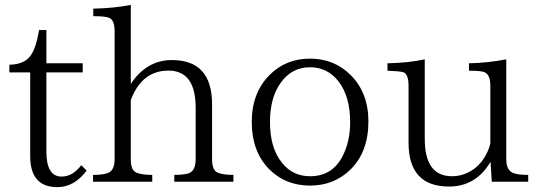

<svg xmlns="http://www.w3.org/2000/svg" viewBox="-20 -750 2186 782"><path d="M333 -55.2Q282.2 12.2 213.9 12.2Q103 12.2 103 -113.8V-455.1H18.1V-486.3Q80.1 -487.8 105 -523.9Q127 -554.7 139.2 -627.9H168.9V-492.2H316.9V-455.1H168.9V-132.8Q168.9 -30.8 231 -30.8Q275.4 -30.8 311 -77.1Z M930.7 -9.8H689.9V-37.6Q721.7 -37.6 745.1 -43Q776.9 -51.8 776.9 -101.1V-311Q776.9 -462.4 666 -462.4Q557.6 -462.4 512.7 -342.3V-101.1Q512.7 -56.2 535.6 -46.9Q558.6 -37.6 600.1 -37.6V-9.8H358.9V-37.6Q394 -37.6 415 -43.9Q446.8 -52.7 446.8 -101.1V-623Q446.8 -668.9 423.8 -677.7Q408.7 -684.1 359.9 -684.1V-714.8Q442.4 -716.3 512.7 -730V-408.2Q577.1 -505.4 680.2 -505.4Q843.8 -505.4 843.8 -325.2V-101.1Q843.8 -56.2 866.7 -46.9Q889.2 -37.6 930.7 -37.6Z M1242.7 -511.2Q1341.3 -511.2 1408.2 -444.3Q1480.5 -372.1 1480.5 -255.4Q1480.5 -132.3 1408.2 -60.1Q1340.8 5.9 1242.7 5.9Q1143.6 5.9 1077.1 -60.1Q1005.4 -132.3 1005.4 -253.4Q1005.4 -372.1 1078.6 -445.3Q1144.5 -511.2 1242.7 -511.2ZM1242.7 -476.1Q1168.5 -476.1 1123.5 -413.1Q1079.6 -352.5 1079.6 -252.9Q1079.6 -148.4 1127.4 -88.4Q1171.4 -32.2 1242.7 -32.2Q1331.5 -32.2 1373.5 -110.4Q1406.2 -171.9 1406.2 -252Q1406.2 -357.4 1358.4 -418.9Q1313.5 -476.1 1242.7 -476.1Z M2131.3 -9.8H1982.9L1978 -90.8Q1918 9.8 1809.1 9.8Q1644 9.8 1644 -168.9V-399.9Q1644 -448.7 1622.1 -456.1Q1605.5 -460.4 1558.1 -461.9V-492.2Q1642.1 -493.7 1710 -508.3V-184.1Q1710 -32.2 1820.8 -32.2Q1873 -32.2 1917 -66.9Q1960.4 -103 1977.1 -165V-401.4Q1977.1 -445.8 1953.1 -456.1Q1939.5 -461.9 1890.1 -461.9V-492.2Q1965.8 -493.7 2042 -508.3V-101.1Q2042 -55.7 2071.3 -44.9Q2090.8 -37.6 2131.3 -37.6Z"/></svg>

Font: I.MingCP
Style: Regular
Weight: 400
Designer: I.Font Project
Version: Version 8.000; Sep 06, 2022